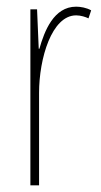

<svg xmlns="http://www.w3.org/2000/svg" viewBox="-20 -555 302 575"><path d="M208 -535C141 -535 113 -462 98 -409H96L91 -527H71V0H97V-277C97 -380 135 -509 208 -509C222 -509 237 -504 245 -500L253 -524C239 -532 221 -535 208 -535Z"/></svg>

Font: Noto Sans Tamil ExtraCondensed Thin
Style: Regular
Weight: 100
Width: 2
Designer: Jelle Bosma - Monotype Design Team
Foundry: Monotype Imaging Inc.
Version: Version 2.004